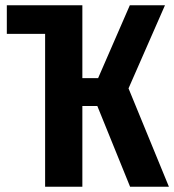

<svg xmlns="http://www.w3.org/2000/svg" viewBox="-20 -712 664 732"><path d="M470 -375 624 0H476L351 -308H294V0H152V-583H6V-692H294V-414H354L475 -692H609Z"/></svg>

Font: Fira Sans Extra Condensed SemiBold
Style: Regular
Weight: 600
Width: 1
Designer: Carrois Corporate & Edenspiekermann AG
Foundry: Carrois Corporate GbR & Edenspiekermann AG
Version: Version 4.203